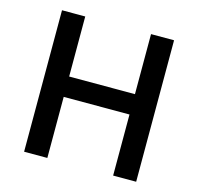

<svg xmlns="http://www.w3.org/2000/svg" viewBox="-101 -795 931 902"><g transform="rotate(15 364.5 -344.0)"><path d="M92 -688V0H205V-297H525V0H637V-688H525V-396H205V-688Z"/></g></svg>

Font: Saira UNSAM Medium
Style: Regular
Weight: 500
Designer: Hector Gatti with collaboration of the Omnibus-Type team
Foundry: Omnibus-Type
Version: Version 0.072;PS 000.072;hotconv 1.0.88;makeotf.lib2.5.64775